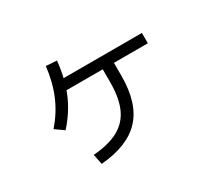

<svg xmlns="http://www.w3.org/2000/svg" viewBox="-126 -858 1252 1128"><g transform="rotate(-30 500.0 -294.0)"><path d="M262 -32Q367 -40 432.5 -75.5Q498 -111 528.5 -179Q559 -247 559 -352V-477H635V-352Q635 -167 547.5 -72.5Q460 22 276 37ZM133 -281Q197 -355 232 -438Q267 -521 279 -625L352 -620Q340 -502 301.5 -411Q263 -320 191 -240ZM277 -441V-511H865V-441Z"/></g></svg>

Font: M PLUS 2 Thin
Style: Regular
Weight: 400
Version: Version 1.001